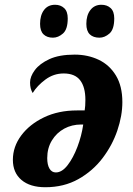

<svg xmlns="http://www.w3.org/2000/svg" viewBox="-20 -775 559 805"><path d="M170 10Q106 10 70 -20.5Q34 -51 34 -105Q34 -160 69 -207Q104 -254 164.5 -283Q225 -312 303 -312H335Q338 -329 338 -356Q338 -410 316 -438.5Q294 -467 247 -467Q205 -467 170.5 -441.5Q136 -416 117 -385Q106 -403 106 -429Q106 -454 126 -481Q146 -508 187 -527Q228 -546 293 -546Q348 -546 393.5 -524.5Q439 -503 466 -458.5Q493 -414 493 -347Q493 -290 472 -228Q451 -166 410 -112Q369 -58 308.5 -24Q248 10 170 10ZM214 -52Q240 -52 263.5 -82.5Q287 -113 304.5 -159Q322 -205 329 -253H321Q281 -253 249 -235.5Q217 -218 197.5 -186Q178 -154 178 -112Q178 -84 187.5 -68Q197 -52 214 -52ZM397 -617Q371 -617 356.5 -631Q342 -645 342 -675Q342 -711 359 -733Q376 -755 405 -755Q429 -755 444 -741Q459 -727 459 -698Q459 -652 439 -634.5Q419 -617 397 -617ZM202 -617Q177 -617 162.5 -631Q148 -645 148 -675Q148 -711 164.5 -733Q181 -755 211 -755Q234 -755 249 -741Q264 -727 264 -698Q264 -652 244 -634.5Q224 -617 202 -617Z"/></svg>

Font: Noto Serif Condensed ExtraBold
Style: Italic
Weight: 800
Width: 3
Italic angle: -12°
Designer: Monotype Design Team
Foundry: Monotype Imaging Inc.
Version: Version 2.014; ttfautohint (v1.8.4.7-5d5b)